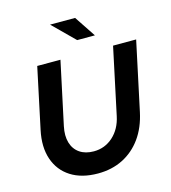

<svg xmlns="http://www.w3.org/2000/svg" viewBox="-132 -1023 1015 1139"><g transform="rotate(-15 376.0 -453.5)"><path d="M329.4 9.6Q229.6 9.6 162.9 -32.9Q96.3 -75.4 70.3 -151.8Q44.4 -228.2 65.8 -328L144.8 -700H287.4L204.9 -314Q192.8 -256.9 205.5 -214Q218.2 -171.1 252.7 -147.4Q287.2 -123.7 338.9 -123.7Q407.1 -123.7 457.4 -169.2Q507.7 -214.8 523.5 -290.9L610.5 -700H752.3L662.2 -277.8Q642.9 -187.3 596.8 -123.1Q550.6 -59 482.7 -24.7Q414.7 9.6 329.4 9.6ZM413.4 -786.8 281.7 -917.1H435.5L522.2 -786.8Z"/></g></svg>

Font: Red Hat Display VF
Style: Italic
Weight: 300
Italic angle: -12°
Designer: Pentagram, MCKL
Foundry: Pentagram, MCKL
Version: Version 1.023